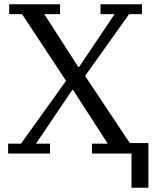

<svg xmlns="http://www.w3.org/2000/svg" viewBox="-20 -718 718 898"><path d="M595 0H410V-46H484L322 -297H318L148 -46H214V0H18V-46H78L289 -340L83 -652H23V-698H261V-652H187L346 -405H350L516 -652H450V-698H644V-652H584L378 -363L587 -49H674V160H595Z"/></svg>

Font: IBM Plex Serif
Style: Regular
Weight: 400
Designer: Mike Abbink, Paul van der Laan, Pieter van Rosmalen
Foundry: Bold Monday
Version: Version 2.6